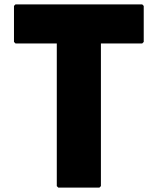

<svg xmlns="http://www.w3.org/2000/svg" viewBox="-20 -852 722 879"><path d="M44 -660 51 -653H240V0L247 7H435L442 0V-653H631L638 -660V-825L631 -832H51L44 -825Z"/></svg>

Font: Hussar Woodtype
Style: Blk
Weight: 900
Foundry: Cannot Into Space Fonts
Version: Version 1.07